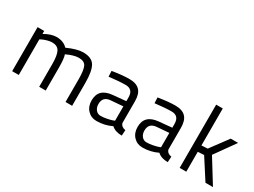

<svg xmlns="http://www.w3.org/2000/svg" viewBox="-48 -1298 2501 1888"><g transform="rotate(30 1202.5 -354.0)"><path d="M176 0H101V-500H176V-466Q252 -510 313 -510Q392 -510 438 -461Q546 -510 615 -510Q711 -510 746.5 -453Q782 -396 782 -260V0H707V-257Q707 -360 687.5 -401Q668 -442 604 -442Q576 -442 542 -432Q508 -422 488 -412L467 -403Q482 -365 482 -260V0H408V-258Q408 -357 385 -399.5Q362 -442 302 -442Q275 -442 243.5 -432.5Q212 -423 194 -414L176 -404Z M1295 -347V-101Q1306 -62 1355 -54L1351 10Q1275 10 1234 -29Q1153 10 1063 10Q1001 10 961 -32.5Q921 -75 921 -143Q921 -278 1074 -292L1221 -306V-348Q1221 -441 1136 -441Q1100 -441 1053.5 -437.5Q1007 -434 978 -430L949 -427L946 -491Q1062 -510 1139 -510Q1218 -510 1256.5 -470.5Q1295 -431 1295 -347ZM1221 -247 1083 -236Q997 -229 997 -145Q997 -106 1018 -80Q1039 -54 1072 -54Q1106 -54 1143 -61.5Q1180 -69 1200 -76L1221 -84Z M1817 -347V-101Q1828 -62 1877 -54L1873 10Q1797 10 1756 -29Q1675 10 1585 10Q1523 10 1483 -32.5Q1443 -75 1443 -143Q1443 -278 1596 -292L1743 -306V-348Q1743 -441 1658 -441Q1622 -441 1575.5 -437.5Q1529 -434 1500 -430L1471 -427L1468 -491Q1584 -510 1661 -510Q1740 -510 1778.5 -470.5Q1817 -431 1817 -347ZM1743 -247 1605 -236Q1519 -229 1519 -145Q1519 -106 1540 -80Q1561 -54 1594 -54Q1628 -54 1665 -61.5Q1702 -69 1722 -76L1743 -84Z M2078 0H2003V-718H2078V-298L2147 -302L2294 -500H2378L2214 -270L2381 0H2296L2148 -230L2078 -226Z"/></g></svg>

Font: TypoPRO Titillium Maps
Style: 400 wt
Weight: 400
Designer: Campivisivi
Foundry: Accademia di Belle Arti di Urbino and students of MA course of Visual design
Version: Version 001.001